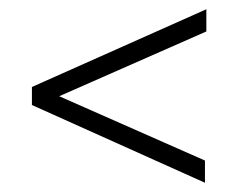

<svg xmlns="http://www.w3.org/2000/svg" viewBox="-20 -574 540 415"><path d="M49 -347V-386L426 -554V-506L108 -366L423 -227V-179Z"/></svg>

Font: Encode Sans Normal
Style: ExtraLight
Weight: 200
Designer: Pablo Impallari, Andres Torresi
Foundry: Pablo Impallari, Andres Torresi
Version: Version 1.000; ttfautohint (v1.00) -l 8 -r 50 -G 200 -x 14 -